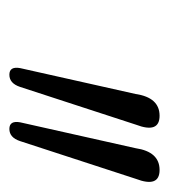

<svg xmlns="http://www.w3.org/2000/svg" viewBox="2 -818 336 379"><g transform="rotate(90 169.5 -628.0)"><path d="M127 -479Q110 -479 114 -500.5L165 -728Q172 -775.5 208 -775.5Q243.5 -775.5 225.5 -728.5L151 -500Q144 -479 127 -479ZM234 -479Q217 -479 221 -500.5L272 -728Q279 -775.5 315 -775.5Q350.5 -775.5 332.5 -728.5L258 -500Q251 -479 234 -479Z"/></g></svg>

Font: Fraunces 144pt S100 Light
Style: Italic
Weight: 300
Italic angle: -16°
Version: Version 1.000; ttfautohint (v1.8.3)